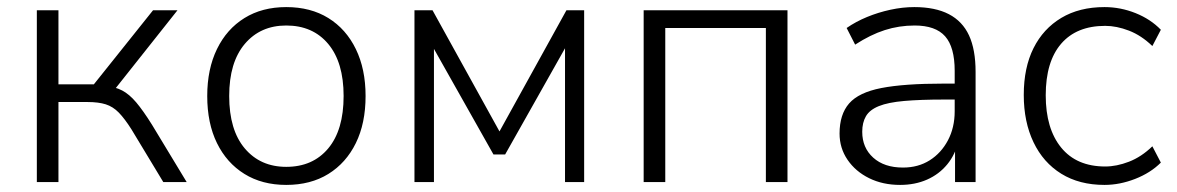

<svg xmlns="http://www.w3.org/2000/svg" viewBox="-20 -514 3323 542"><path d="M84 0V-485H145V-276H245L412 -485H481L297 -253L276 -272Q305 -269 325 -258.5Q345 -248 364.5 -225Q384 -202 409 -162L507 0H441L351 -149Q332 -179 315.5 -196Q299 -213 278.5 -219.5Q258 -226 227 -226H145V0Z M788 8Q720 8 670 -23Q620 -54 592.5 -110Q565 -166 565 -243Q565 -319 592.5 -375.5Q620 -432 670 -463Q720 -494 788 -494Q857 -494 907 -463Q957 -432 984.5 -375.5Q1012 -319 1012 -243Q1012 -166 984.5 -110Q957 -54 907 -23Q857 8 788 8ZM788 -43Q863 -43 906.5 -95Q950 -147 950 -243Q950 -338 906.5 -390Q863 -442 788 -442Q715 -442 671 -390Q627 -338 627 -243Q627 -147 671 -95Q715 -43 788 -43Z M1150 0V-485H1201L1390 -143L1579 -485H1629V0H1575V-415H1596L1406 -78H1373L1183 -415H1205V0Z M1797 0V-485H2203V0H2142V-435H1858V0Z M2521 8Q2472 8 2433.5 -11Q2395 -30 2372.5 -63Q2350 -96 2350 -137Q2350 -191 2377 -222Q2404 -253 2468 -265.5Q2532 -278 2644 -278H2687V-233H2645Q2578 -233 2532.5 -229Q2487 -225 2461 -214.5Q2435 -204 2424.5 -186Q2414 -168 2414 -142Q2414 -97 2445 -69Q2476 -41 2529 -41Q2572 -41 2604.5 -61.5Q2637 -82 2656 -118Q2675 -154 2675 -200V-314Q2675 -381 2648 -411.5Q2621 -442 2562 -442Q2518 -442 2477.5 -429Q2437 -416 2394 -388L2370 -435Q2396 -453 2427.5 -466Q2459 -479 2493.5 -486.5Q2528 -494 2561 -494Q2620 -494 2658.5 -474Q2697 -454 2715.5 -414Q2734 -374 2734 -311V0H2676V-117H2686Q2677 -78 2654 -50Q2631 -22 2597 -7Q2563 8 2521 8Z M3098 8Q3027 8 2976 -23.5Q2925 -55 2897.5 -112.5Q2870 -170 2870 -246Q2870 -323 2897.5 -378Q2925 -433 2976 -463.5Q3027 -494 3098 -494Q3143 -494 3185.5 -477Q3228 -460 3257 -430L3233 -384Q3202 -414 3167 -427.5Q3132 -441 3100 -441Q3019 -441 2975.5 -390.5Q2932 -340 2932 -245Q2932 -151 2975.5 -97.5Q3019 -44 3100 -44Q3132 -44 3167 -57.5Q3202 -71 3233 -101L3257 -55Q3228 -26 3184.5 -9Q3141 8 3098 8Z"/></svg>

Font: Nunito Sans 12pt Light
Style: Regular
Weight: 300
Designer: Vernon Adams
Foundry: Vernon Adams
Version: Version 3.101;gftools[0.9.27]